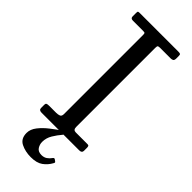

<svg xmlns="http://www.w3.org/2000/svg" viewBox="-307 -784 1029 1029"><g transform="rotate(45 207.5 -270.0)"><path d="M250 -677C250 -685.3 251.2 -690.4 253.5 -692.2C255.8 -694.1 261 -695 269 -695H349C355.3 -695 360.4 -696.3 364.2 -699C368.1 -701.7 370 -707.3 370 -716V-733C370 -740.7 368.9 -745.4 366.8 -747.2C364.6 -749.1 359.7 -750 352 -750H60C54.3 -750 50.4 -749.5 48.2 -748.5C46.1 -747.5 45 -743.7 45 -737V-710C45 -700 50.7 -695 62 -695H140C147.7 -695 152.1 -693.8 153.2 -691.5C154.4 -689.2 155 -684.7 155 -678V-80C155 -68.7 151.5 -61.7 144.5 -59C137.5 -56.3 129.7 -55 121 -55H68C58.7 -55 52.5 -54 49.5 -52C46.5 -50 45 -46.3 45 -41V-16C45 -5.3 51.7 0 65 0H350C363.3 0 370 -5.3 370 -16V-39C370 -43.7 369.3 -47.5 368 -50.5C366.7 -53.5 363.7 -55 359 -55H269C256.3 -55 250 -62.3 250 -77ZM192.5 209.5C221.8 209.5 244.8 203.5 261.5 191.5C278.2 179.5 291.5 164.3 301.5 146C303.5 142.3 304.5 139.7 304.5 138C304.5 136.3 302.8 134.3 299.5 132L292.5 127C287.2 122.7 282.3 123.8 278 130.5C272.7 138.5 265.6 145.6 256.8 151.8C247.9 157.9 237.3 161 225 161C207.7 161 195.4 155.4 188.2 144.2C181.1 133.1 177.5 121.2 177.5 108.5C177.5 88.2 182.9 69.2 193.8 51.5C204.6 33.8 215.7 18.5 227 5.5C231 0.8 234.1 -3.3 236.2 -7C238.4 -10.7 238.3 -13.8 236 -16.5C232 -21.5 224 -19.8 212 -11.5C194.3 0.5 175.6 14.2 155.8 29.5C135.9 44.8 119.1 61.3 105.2 79C91.4 96.7 84.5 114.8 84.5 133.5C84.5 162.2 95.4 182 117.2 193C139.1 204 164.2 209.5 192.5 209.5Z"/></g></svg>

Font: Besley*
Style: Regular
Weight: 400
Designer: Owen Earl
Foundry: indestructible type*
Version: Version 3.000; ttfautohint (v1.8.3)